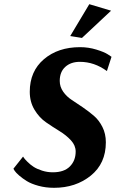

<svg xmlns="http://www.w3.org/2000/svg" viewBox="-20 -885 552 916"><path d="M512 -614 490 -546Q430 -590 361 -590Q318 -590 291.5 -566Q265 -542 265 -499Q265 -471 281.5 -447.5Q298 -424 322 -408.5Q346 -393 375 -373Q404 -353 428 -332.5Q452 -312 468.5 -279.5Q485 -247 485 -206Q485 -105 413 -47Q341 11 238 11Q198 11 163.5 1.5Q129 -8 108 -21Q87 -34 71.5 -47.5Q56 -61 50 -70L44 -80L90 -138Q92 -135 95.5 -130Q99 -125 112 -112Q125 -99 140.5 -89Q156 -79 180.5 -71Q205 -63 232 -63Q286 -63 313.5 -91Q341 -119 341 -162Q341 -191 318.5 -215.5Q296 -240 264 -259.5Q232 -279 199.5 -301.5Q167 -324 144.5 -361.5Q122 -399 122 -447Q122 -545 189.5 -602.5Q257 -660 362 -660Q402 -660 439.5 -648.5Q477 -637 494 -626ZM406 -865 510 -834 371 -704 315 -713Z"/></svg>

Font: Arsenal
Style: Bold Italic
Weight: 700
Italic angle: -9°
Designer: Andrij Shevchenko
Foundry: Stairsfor.com
Version: Version 1.000